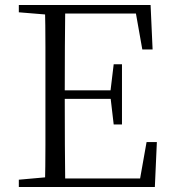

<svg xmlns="http://www.w3.org/2000/svg" viewBox="-20 -745 689 765"><path d="M55 0V-29L189 -41H200V0ZM159 0Q161 -83 161 -166.5Q161 -250 161 -335V-390Q161 -475 161 -559Q161 -643 159 -725H240Q239 -643 238.5 -557.5Q238 -472 238 -378V-357Q238 -256 238.5 -169.5Q239 -83 240 0ZM200 0V-34H572L534 -10L564 -179H605L597 0ZM200 -351V-385H439V-351ZM433 -249 420 -360V-381L433 -489H466V-249ZM55 -696V-725H200V-685H189ZM547 -548 517 -717 556 -691H200V-725H580L588 -548Z"/></svg>

Font: Noto Serif KR ExtraLight Light
Style: Regular
Weight: 300
Version: Version 2.003-H1;hotconv 1.1.1;makeotfexe 2.6.0